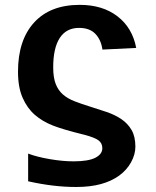

<svg xmlns="http://www.w3.org/2000/svg" viewBox="-20 -558 640 786"><path d="M398.9 48.8Q398.9 28.3 383.3 16.6Q367.7 4.9 325.2 -6.3Q240.7 -26.9 197 -43.9Q153.3 -61 122.3 -88.1Q91.3 -115.2 72.5 -158Q53.7 -200.7 53.7 -264.6Q53.7 -393.6 119.6 -465.8Q185.5 -538.1 306.6 -538.1Q399.9 -538.1 460.9 -491.2Q522 -444.3 537.6 -361.8L399.4 -355Q393.6 -395.5 370.1 -419.7Q346.7 -443.8 303.7 -443.8Q251.5 -443.8 224.6 -402.6Q197.8 -361.3 197.8 -282.2Q197.8 -240.7 208 -214.4Q218.3 -188 237.8 -171.1Q257.3 -154.3 284.9 -143.6Q312.5 -132.8 347.2 -122.1Q383.3 -110.8 417 -99.4Q450.7 -87.9 476.8 -70.3Q502.9 -52.7 518.6 -25.9Q534.2 1 534.2 42.5Q534.2 74.2 516.6 106.2Q499 138.2 467.8 160.9Q436.5 183.6 392.8 195.6Q349.1 207.5 291.5 207.5Q198.7 207.5 95.2 184.1V70.8Q131.3 84.5 184.1 93.5Q236.8 102.5 281.2 102.5Q341.3 102.5 370.1 87.9Q398.9 73.2 398.9 48.8Z"/></svg>

Font: Cousine
Style: Bold
Weight: 700
Monospace: yes
Designer: Steve Matteson
Foundry: Ascender Corporation
Version: Version 1.20